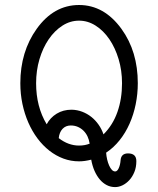

<svg xmlns="http://www.w3.org/2000/svg" viewBox="-20 -638 642 779"><path d="M300.8 -617.7Q402.3 -617.7 472.7 -521Q506.3 -474.6 522.7 -419.4Q539.1 -364.3 539.1 -300.3Q539.1 -256.8 530.5 -214.8Q522 -172.9 505.6 -136Q489.3 -99.1 465.3 -69.1Q441.4 -39.1 410.6 -18.6Q411.6 -4.4 414.8 9.3Q418 22.9 422.9 33.7Q427.7 44.4 433.8 51Q439.9 57.6 447.3 57.6Q455.6 57.6 461.7 44.4Q467.8 31.2 469.2 12.7Q471.2 -15.6 499.5 -15.6Q533.2 -15.6 533.2 15.6Q533.2 40.5 525.1 60.1Q517.1 79.6 504.6 93Q492.2 106.4 477.1 113.8Q461.9 121.1 447.3 121.1Q428.7 121.1 413.1 113Q397.5 105 385 90.3Q372.6 75.7 363.5 55.2Q354.5 34.7 350.1 9.8Q323.7 16.6 300.8 16.6Q267.6 16.6 237.3 5.4Q207 -5.9 180.4 -26.6Q153.8 -47.4 132.1 -76.4Q110.4 -105.5 95 -140.6Q79.6 -175.8 71 -216.3Q62.5 -256.8 62.5 -300.3Q62.5 -428.2 128.9 -521Q198.2 -617.7 300.8 -617.7ZM169.4 -133.8Q183.6 -160.6 210 -176.8Q236.3 -192.9 270.5 -192.9Q293.5 -192.4 313.7 -184.6Q334 -176.8 350.6 -163.6Q367.2 -150.4 379.9 -132.3Q392.6 -114.3 399.9 -92.8Q438 -130.9 456.5 -183.8Q475.1 -236.8 475.1 -300.3Q475.1 -352.1 461.2 -398.2Q447.3 -444.3 423.6 -479Q399.9 -513.7 368.2 -533.9Q336.4 -554.2 300.8 -554.2Q264.6 -554.2 232.9 -533.7Q201.2 -513.2 177.5 -478.5Q153.8 -443.8 140.1 -397.7Q126.5 -351.6 126.5 -300.3Q126.5 -205.1 169.4 -133.8ZM343.8 -55.2Q341.3 -71.3 335 -84.7Q328.6 -98.1 318.6 -107.9Q308.6 -117.7 295.7 -123.3Q282.7 -128.9 267.1 -128.9Q246.6 -128.9 233.6 -115Q220.7 -101.1 218.3 -77.6Q257.3 -47.4 300.8 -47.4Q324.7 -47.4 343.8 -55.2Z"/></svg>

Font: Erica Type
Style: Regular
Weight: 400
Designer: Peter Wiegel
Foundry: Peter Wiegel
Version: Version 1.000 2010 initial release